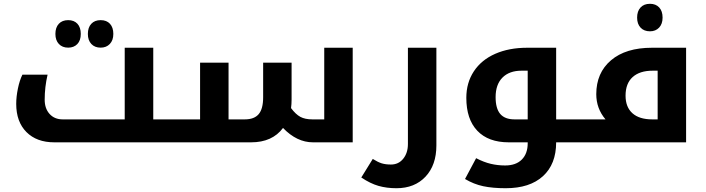

<svg xmlns="http://www.w3.org/2000/svg" viewBox="-20 -745 3696 1005"><path d="M264.2 0Q171.9 0 118.4 -53.7Q64.9 -107.4 64.9 -201.2Q64.9 -238.8 73.7 -281.5Q82.5 -324.2 97.2 -354H229Q213.9 -289.1 213.9 -223.1Q213.9 -176.8 239.7 -148.4Q265.6 -120.1 308.1 -120.1H632.8V-495.1H782.2V-120.1H912.1Q917 -120.1 917 -116.2V-4.9Q917 0 912.1 0ZM336.9 -495.6Q306.2 -495.6 288.1 -514.9Q270 -534.2 270 -567.4Q270 -601.1 287.8 -620.4Q305.7 -639.6 336.9 -639.6Q367.7 -639.6 385.3 -620.6Q402.8 -601.6 402.8 -567.4Q402.8 -533.2 384.8 -514.4Q366.7 -495.6 336.9 -495.6ZM506.8 -495.6Q476.1 -495.6 458 -514.9Q439.9 -534.2 439.9 -567.4Q439.9 -601.1 457.8 -620.4Q475.6 -639.6 506.8 -639.6Q538.1 -639.6 555.7 -620.4Q573.2 -601.1 573.2 -567.4Q573.2 -534.2 554.9 -514.9Q536.6 -495.6 506.8 -495.6Z M902.3 0Q897.5 0 897.5 -4.9V-116.2Q897.5 -120.1 902.3 -120.1H1027.3V-417H1176.3V-120.1H1261.2Q1311 -120.1 1334.2 -147.7Q1357.4 -175.3 1357.4 -235.8V-417H1506.3V-224.1Q1506.3 -199.7 1503.4 -179.2Q1527.8 -146.5 1552.2 -133.3Q1576.7 -120.1 1615.2 -120.1H1677.2V-495.1H1826.2V0H1618.2Q1533.7 0 1461.4 -75.2Q1405.3 0 1294.4 0Z M2055.2 240.2Q2003.9 240.2 1961.2 228Q1918.5 215.8 1871.1 184.1L1931.2 86.9Q1957.5 103.5 1977.8 109.9Q1998 116.2 2026.4 116.2Q2066.4 116.2 2090.8 85.7Q2115.2 55.2 2115.2 8.8V-495.1H2264.2V16.1Q2264.2 119.1 2207.3 179.7Q2150.4 240.2 2055.2 240.2Z M3016.1 -120.1Q3021 -120.1 3021 -116.2V-4.9Q3021 0 3016.1 0H2891.1Q2891.1 114.3 2822 177.2Q2752.9 240.2 2627 240.2Q2559.1 240.2 2509.5 229.7Q2460 219.2 2414.1 191.9L2472.2 83Q2512.7 104 2548.8 112.5Q2585 121.1 2624 121.1Q2680.7 121.1 2711.4 90.1Q2742.2 59.1 2742.2 4.9V0H2643.1Q2536.1 0 2478.5 -60.5Q2420.9 -121.1 2420.9 -232.9Q2420.9 -312 2460.4 -371.8Q2500 -431.6 2572.3 -463.4Q2644.5 -495.1 2739.3 -495.1H2891.1V-120.1ZM2742.2 -120.1V-375H2710Q2646 -375 2610.1 -338.9Q2574.2 -302.7 2574.2 -236.8Q2574.2 -176.8 2598.6 -148.4Q2623 -120.1 2673.3 -120.1Z M3422.4 -120.1V-375H3396Q3328.6 -375 3291.5 -341.6Q3254.4 -308.1 3254.4 -244.1Q3254.4 -184.6 3290.3 -152.3Q3326.2 -120.1 3394 -120.1ZM3149.4 -120.1Q3101.1 -177.2 3101.1 -252Q3101.1 -363.8 3178.2 -429.4Q3255.4 -495.1 3393.1 -495.1H3571.3V0H3006.3Q3001.5 0 3001.5 -4.9V-116.2Q3001.5 -120.1 3006.3 -120.1ZM3382.3 -581.1Q3351.1 -581.1 3333 -600.3Q3314.9 -619.6 3314.9 -652.8Q3314.9 -686.5 3332.8 -705.8Q3350.6 -725.1 3382.3 -725.1Q3412.6 -725.1 3430.4 -706.1Q3448.2 -687 3448.2 -652.8Q3448.2 -619.6 3429.9 -600.3Q3411.6 -581.1 3382.3 -581.1Z"/></svg>

Font: DroidArabicKufi-Bold
Style: Bold
Weight: 700
Designer: Pascal Zoghbi
Foundry: Ascender Corporation
Version: Version 1.00